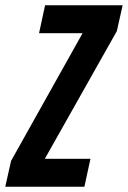

<svg xmlns="http://www.w3.org/2000/svg" viewBox="-47 -708 485 728"><path d="M-27 0 -5 -98 266 -582H101L124 -688H418L396 -590L123 -106H296L273 0Z"/></svg>

Font: Saira ExtraCondensed
Style: Bold Italic
Weight: 700
Width: 2
Italic angle: -12°
Designer: Hector Gatti with collaboration of the Omnibus-Type team
Foundry: Omnibus-Type
Version: Version 1.101